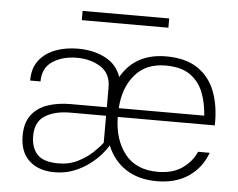

<svg xmlns="http://www.w3.org/2000/svg" viewBox="-48 -704 952 767"><g transform="rotate(5 427.5 -320.0)"><path d="M600.1 -646.5V-609.4H252.9V-646.5ZM57.6 -128.9Q57.6 -181.2 81.3 -212.4Q105 -243.7 145.8 -257.6Q186.5 -271.5 238.3 -271.5H382.8V-351.1Q382.8 -406.2 342.8 -432.1Q302.7 -458 246.6 -458Q190.4 -458 150.1 -432.1Q109.9 -406.2 109.9 -351.1H68.4Q67.9 -399.4 91.8 -431.2Q115.7 -462.9 156.7 -478.8Q197.8 -494.6 248 -494.6Q310.5 -494.6 357.9 -470Q405.3 -445.3 421.4 -396Q477.5 -494.6 602.1 -494.6Q680.7 -494.6 729.2 -461.4Q777.8 -428.2 799.3 -370.1Q820.8 -312 818.8 -236.8H429.7Q430.7 -147 475.3 -89.6Q520 -32.2 607.4 -32.2Q668.9 -32.2 707.5 -60.3Q746.1 -88.4 761.2 -126H808.1Q785.6 -64.5 734.1 -29.5Q682.6 5.4 606.9 5.4Q534.2 5.4 483.4 -27.3Q432.6 -60.1 407.7 -121.1Q399.4 -105.5 381.1 -84.2Q362.8 -63 335.7 -42.5Q308.6 -22 273.7 -8.3Q238.8 5.4 197.3 5.4Q132.8 5.4 95.2 -29.3Q57.6 -64 57.6 -128.9ZM430.7 -272H773.4Q770 -324.2 753.2 -366.2Q736.3 -408.2 700.2 -433.1Q664.1 -458 602.5 -458Q523.9 -458 479.7 -406Q435.5 -354 430.7 -272ZM209.5 -31.2Q252.9 -31.2 287.8 -49.1Q322.8 -66.9 346.9 -90.1Q371.1 -113.3 382.8 -129.4V-237.3H239.3Q177.2 -237.3 138.4 -212.9Q99.6 -188.5 99.6 -131.8Q99.6 -85 124.3 -58.1Q148.9 -31.2 209.5 -31.2Z"/></g></svg>

Font: Estedad-FD ExtraLight
Style: Regular
Weight: 200
Designer: Amin Abedi
Version: Version 7.3